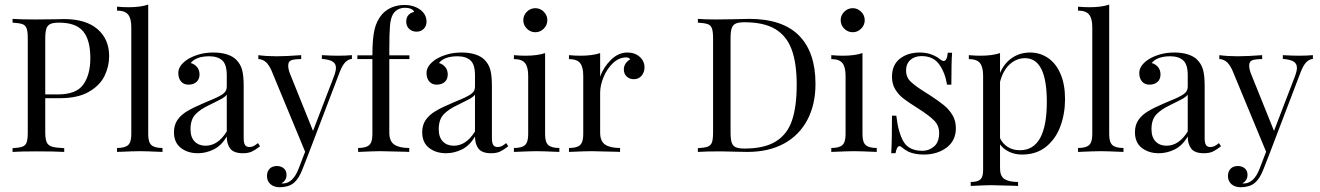

<svg xmlns="http://www.w3.org/2000/svg" viewBox="-20 -652 5663 824"><path d="M174.2 -230.6V-85.5Q174.2 -54.8 180.6 -41.1Q187.1 -27.4 203.2 -22.6Q219.4 -17.7 255.6 -16.1V0Q213.7 -2.4 137.1 -2.4Q67.7 -2.4 33.9 0V-16.1Q62.9 -17.7 76.2 -22.6Q89.5 -27.4 94.4 -41.1Q99.2 -54.8 99.2 -85.5V-485.5Q99.2 -516.1 94.4 -529.8Q89.5 -543.5 76.2 -548.4Q62.9 -553.2 33.9 -554.8V-571Q67.7 -568.5 132.3 -568.5L219.4 -569.4Q234.7 -570.2 254 -570.2Q348.4 -570.2 398.4 -527Q448.4 -483.9 448.4 -411.3Q448.4 -366.9 428.6 -326.2Q408.9 -285.5 361.7 -258.1Q314.5 -230.6 236.3 -230.6ZM174.2 -485.5V-246.8H228.2Q307.3 -246.8 337.5 -289.1Q367.7 -331.5 367.7 -402.4Q367.7 -480.6 336.7 -517.7Q305.6 -554.8 233.9 -554.8Q208.9 -554.8 196.4 -549.2Q183.9 -543.5 179 -529Q174.2 -514.5 174.2 -485.5Z M616.1 -75Q616.1 -41.9 629.8 -29.4Q643.5 -16.9 677.4 -16.9V0Q603.2 -3.2 579.8 -3.2Q556.5 -3.2 482.3 0V-16.9Q516.1 -16.9 529.8 -29.4Q543.5 -41.9 543.5 -75V-535.5Q543.5 -572.6 529.8 -589.5Q516.1 -606.5 482.3 -606.5V-623.4Q507.3 -621 532.3 -621Q583.1 -621 616.1 -632.3Z M993.5 -396Q1012.1 -377.4 1019 -352.4Q1025.8 -327.4 1025.8 -283.1V-58.9Q1025.8 -38.7 1031.5 -29.8Q1037.1 -21 1050.8 -21Q1060.5 -21 1069 -25.4Q1077.4 -29.8 1087.1 -37.9L1096 -24.2Q1075 -8.1 1060.1 -1.2Q1045.2 5.6 1022.6 5.6Q983.9 5.6 968.5 -13.7Q953.2 -33.1 953.2 -66.1Q929.8 -26.6 896.8 -10.5Q863.7 5.6 829 5.6Q785.5 5.6 756 -17.3Q726.6 -40.3 726.6 -84.7Q726.6 -115.3 741.5 -137.1Q756.5 -158.9 783.5 -175Q810.5 -191.1 856.5 -210.5L873.4 -217.7Q916.1 -234.7 934.7 -247.2Q953.2 -259.7 953.2 -279V-329Q953.2 -375.8 933.5 -393.1Q913.7 -410.5 878.2 -410.5Q821.8 -410.5 798.4 -381.5Q814.5 -377.4 825.4 -364.5Q836.3 -351.6 836.3 -332.3Q836.3 -312.1 823.4 -300.4Q810.5 -288.7 788.7 -288.7Q768.5 -288.7 756.9 -302.4Q745.2 -316.1 745.2 -338.7Q745.2 -370.2 783.1 -396Q802.4 -408.9 831.5 -417.7Q860.5 -426.6 896 -426.6Q929 -426.6 954 -418.5Q979 -410.5 993.5 -396ZM875.8 -200Q839.5 -183.1 818.5 -160.9Q797.6 -138.7 797.6 -97.6Q797.6 -62.9 815.3 -44.8Q833.1 -26.6 862.1 -26.6Q915.3 -26.6 953.2 -87.9V-246Q946.8 -237.1 933.5 -229.4Q920.2 -221.8 875.8 -200Z M1490.3 -415.3V-399.2Q1474.2 -397.6 1461.7 -384.7Q1449.2 -371.8 1437.9 -342.7L1305.6 4L1278.2 74.2Q1262.9 113.7 1243.5 130.6Q1231.5 141.9 1214.5 146.8Q1197.6 151.6 1180.6 151.6Q1156.5 151.6 1141.1 138.7Q1125.8 125.8 1125.8 103.2Q1125.8 83.9 1137.1 72.2Q1148.4 60.5 1168.5 60.5Q1186.3 60.5 1198 70.6Q1209.7 80.6 1209.7 98.4Q1209.7 122.6 1187.9 134.7Q1189.5 135.5 1192.7 135.5Q1237.1 135.5 1261.3 72.6L1289.5 -0.8L1143.5 -353.2Q1129.8 -380.6 1116.1 -389.5Q1102.4 -398.4 1088.7 -398.4V-415.3Q1123.4 -410.5 1167.7 -410.5Q1208.1 -410.5 1272.6 -415.3V-398.4Q1243.5 -398.4 1230.2 -393.5Q1216.9 -388.7 1216.9 -370.2Q1216.9 -353.2 1226.6 -330.6L1323.4 -90.3L1412.9 -323.4Q1421.8 -347.6 1421.8 -360.5Q1421.8 -379 1407.3 -387.9Q1392.7 -396.8 1361.3 -399.2V-415.3Q1404 -412.9 1429 -412.9Q1464.5 -412.9 1490.3 -415.3Z M1785.5 -608.9Q1810.5 -588.7 1810.5 -558.9Q1810.5 -540.3 1798.4 -528.2Q1786.3 -516.1 1767.7 -516.1Q1749.2 -516.1 1736.3 -527.8Q1723.4 -539.5 1723.4 -559.7Q1723.4 -576.6 1732.7 -587.1Q1741.9 -597.6 1757.3 -600.8Q1754.8 -608.9 1744.4 -613.7Q1733.9 -618.5 1717.7 -618.5Q1700 -618.5 1686.3 -610.5Q1672.6 -602.4 1665.3 -588.7Q1656.5 -572.6 1653.6 -541.1Q1650.8 -509.7 1650.8 -435.5V-414.5H1737.1V-398.4H1650.8V-83.1Q1650.8 -46 1672.2 -31.5Q1693.5 -16.9 1736.3 -16.9V0L1716.9 -0.8Q1634.7 -3.2 1612.1 -3.2Q1591.1 -3.2 1516.9 0V-16.9Q1550.8 -16.9 1564.5 -29.4Q1578.2 -41.9 1578.2 -75V-398.4H1513.7V-414.5H1578.2Q1578.2 -485.5 1587.1 -524.2Q1596 -562.9 1619.4 -590.3Q1635.5 -608.9 1660.5 -619.8Q1685.5 -630.6 1715.3 -630.6Q1757.3 -630.6 1785.5 -608.9Z M2058.9 -396Q2077.4 -377.4 2084.3 -352.4Q2091.1 -327.4 2091.1 -283.1V-58.9Q2091.1 -38.7 2096.8 -29.8Q2102.4 -21 2116.1 -21Q2125.8 -21 2134.3 -25.4Q2142.7 -29.8 2152.4 -37.9L2161.3 -24.2Q2140.3 -8.1 2125.4 -1.2Q2110.5 5.6 2087.9 5.6Q2049.2 5.6 2033.9 -13.7Q2018.5 -33.1 2018.5 -66.1Q1995.2 -26.6 1962.1 -10.5Q1929 5.6 1894.4 5.6Q1850.8 5.6 1821.4 -17.3Q1791.9 -40.3 1791.9 -84.7Q1791.9 -115.3 1806.9 -137.1Q1821.8 -158.9 1848.8 -175Q1875.8 -191.1 1921.8 -210.5L1938.7 -217.7Q1981.5 -234.7 2000 -247.2Q2018.5 -259.7 2018.5 -279V-329Q2018.5 -375.8 1998.8 -393.1Q1979 -410.5 1943.5 -410.5Q1887.1 -410.5 1863.7 -381.5Q1879.8 -377.4 1890.7 -364.5Q1901.6 -351.6 1901.6 -332.3Q1901.6 -312.1 1888.7 -300.4Q1875.8 -288.7 1854 -288.7Q1833.9 -288.7 1822.2 -302.4Q1810.5 -316.1 1810.5 -338.7Q1810.5 -370.2 1848.4 -396Q1867.7 -408.9 1896.8 -417.7Q1925.8 -426.6 1961.3 -426.6Q1994.4 -426.6 2019.4 -418.5Q2044.4 -410.5 2058.9 -396ZM1941.1 -200Q1904.8 -183.1 1883.9 -160.9Q1862.9 -138.7 1862.9 -97.6Q1862.9 -62.9 1880.6 -44.8Q1898.4 -26.6 1927.4 -26.6Q1980.6 -26.6 2018.5 -87.9V-246Q2012.1 -237.1 1998.8 -229.4Q1985.5 -221.8 1941.1 -200Z M2329 -565.3Q2329 -544.4 2313.7 -529Q2298.4 -513.7 2277.4 -513.7Q2256.5 -513.7 2241.1 -529Q2225.8 -544.4 2225.8 -565.3Q2225.8 -586.3 2241.1 -601.6Q2256.5 -616.9 2277.4 -616.9Q2298.4 -616.9 2313.7 -601.6Q2329 -586.3 2329 -565.3ZM2319.4 -75Q2319.4 -41.9 2333.1 -29.4Q2346.8 -16.9 2380.6 -16.9V0Q2306.5 -3.2 2283.1 -3.2Q2259.7 -3.2 2185.5 0V-16.9Q2219.4 -16.9 2233.1 -29.4Q2246.8 -41.9 2246.8 -75V-327.4Q2246.8 -364.5 2233.1 -381.5Q2219.4 -398.4 2185.5 -398.4V-415.3Q2211.3 -412.9 2235.5 -412.9Q2286.3 -412.9 2319.4 -424.2Z M2746 -362.9Q2746 -341.9 2733.5 -327Q2721 -312.1 2700 -312.1Q2682.3 -312.1 2669.8 -323.4Q2657.3 -334.7 2657.3 -354Q2657.3 -380.6 2684.7 -397.6Q2679 -405.6 2667.7 -405.6Q2636.3 -405.6 2610.5 -381Q2584.7 -356.5 2570.2 -321Q2555.6 -285.5 2555.6 -254V-83.1Q2555.6 -46 2577 -31.5Q2598.4 -16.9 2641.1 -16.9V0L2621.8 -0.8Q2539.5 -3.2 2516.9 -3.2Q2496 -3.2 2421.8 0V-16.9Q2455.6 -16.9 2469.4 -29.4Q2483.1 -41.9 2483.1 -75V-327.4Q2483.1 -364.5 2469.4 -381.5Q2455.6 -398.4 2421.8 -398.4V-415.3Q2447.6 -412.9 2471.8 -412.9Q2522.6 -412.9 2555.6 -424.2V-323.4Q2570.2 -363.7 2602 -395.2Q2633.9 -426.6 2672.6 -426.6Q2704.8 -426.6 2725.4 -408.1Q2746 -389.5 2746 -362.9Z M3479.8 -291.9Q3479.8 -204 3445.2 -137.9Q3410.5 -71.8 3344.8 -35.9Q3279 0 3187.9 0L3141.1 -0.8Q3096 -2.4 3075 -2.4Q3008.9 -2.4 2975 0V-16.1Q3004 -17.7 3017.3 -22.6Q3030.6 -27.4 3035.5 -41.1Q3040.3 -54.8 3040.3 -85.5V-485.5Q3040.3 -516.1 3035.5 -529.8Q3030.6 -543.5 3017.3 -548.4Q3004 -553.2 2975 -554.8V-571Q3003.2 -568.5 3053.2 -568.5L3121.8 -569.4Q3176.6 -571 3195.2 -571Q3337.9 -571 3408.9 -499.6Q3479.8 -428.2 3479.8 -291.9ZM3115.3 -487.1V-83.9Q3115.3 -54.8 3120.2 -40.3Q3125 -25.8 3137.5 -20.2Q3150 -14.5 3175.8 -14.5Q3261.3 -14.5 3310.5 -45.6Q3359.7 -76.6 3379.4 -136.3Q3399.2 -196 3399.2 -288.7Q3399.2 -381.5 3377.4 -439.9Q3355.6 -498.4 3306.9 -527.4Q3258.1 -556.5 3175 -556.5Q3150 -556.5 3137.5 -550.8Q3125 -545.2 3120.2 -530.6Q3115.3 -516.1 3115.3 -487.1Z M3691.1 -565.3Q3691.1 -544.4 3675.8 -529Q3660.5 -513.7 3639.5 -513.7Q3618.5 -513.7 3603.2 -529Q3587.9 -544.4 3587.9 -565.3Q3587.9 -586.3 3603.2 -601.6Q3618.5 -616.9 3639.5 -616.9Q3660.5 -616.9 3675.8 -601.6Q3691.1 -586.3 3691.1 -565.3ZM3681.5 -75Q3681.5 -41.9 3695.2 -29.4Q3708.9 -16.9 3742.7 -16.9V0Q3668.5 -3.2 3645.2 -3.2Q3621.8 -3.2 3547.6 0V-16.9Q3581.5 -16.9 3595.2 -29.4Q3608.9 -41.9 3608.9 -75V-327.4Q3608.9 -364.5 3595.2 -381.5Q3581.5 -398.4 3547.6 -398.4V-415.3Q3573.4 -412.9 3597.6 -412.9Q3648.4 -412.9 3681.5 -424.2Z M4015.3 -396.8Q4024.2 -390.3 4029.8 -390.3Q4044.4 -390.3 4047.6 -425.8H4066.1Q4062.9 -386.3 4062.9 -288.7H4044.4Q4035.5 -341.9 4010.1 -376.6Q3984.7 -411.3 3934.7 -411.3Q3905.6 -411.3 3887.1 -394.8Q3868.5 -378.2 3868.5 -349.2Q3868.5 -321 3887.9 -302Q3907.3 -283.1 3950 -256.5Q3957.3 -252.4 3971.8 -242.7Q4008.9 -218.5 4031.5 -200Q4054 -181.5 4068.1 -157.3Q4082.3 -133.1 4082.3 -101.6Q4082.3 -48.4 4042.3 -18.5Q4002.4 11.3 3944.4 11.3Q3908.1 11.3 3880.6 0Q3862.9 -8.9 3847.6 -21.8Q3844.4 -25 3840.3 -25Q3834.7 -25 3830.2 -16.9Q3825.8 -8.9 3823.4 5.6H3804.8Q3808.1 -40.3 3808.1 -155.6H3826.6Q3835.5 -79.8 3858.9 -42.3Q3882.3 -4.8 3938.7 -4.8Q3966.9 -4.8 3988.7 -23.4Q4010.5 -41.9 4010.5 -81.5Q4010.5 -112.9 3989.1 -134.7Q3967.7 -156.5 3919.4 -187.1Q3879.8 -212.1 3858.5 -228.2Q3837.1 -244.4 3822.6 -267.7Q3808.1 -291.1 3808.1 -322.6Q3808.1 -373.4 3841.9 -400Q3875.8 -426.6 3927.4 -426.6Q3956.5 -426.6 3979 -417.7Q4001.6 -408.9 4015.3 -396.8Z M4550.8 -226.6Q4550.8 -164.5 4531 -110.5Q4511.3 -56.5 4469.8 -22.6Q4428.2 11.3 4366.1 11.3Q4335.5 11.3 4310.5 -0.8Q4285.5 -12.9 4271.8 -32.3V71Q4271.8 104 4291.1 116.5Q4310.5 129 4349.2 129V146L4330.6 145.2Q4255.6 142.7 4233.1 142.7Q4213.7 142.7 4146 146V129Q4175.8 129 4187.5 118.1Q4199.2 107.3 4199.2 79V-327.4Q4199.2 -364.5 4185.5 -381.5Q4171.8 -398.4 4137.9 -398.4V-415.3Q4162.9 -412.9 4187.9 -412.9Q4238.7 -412.9 4271.8 -424.2V-338.7Q4289.5 -380.6 4323.4 -403.6Q4357.3 -426.6 4400.8 -426.6Q4443.5 -426.6 4477.8 -403.2Q4512.1 -379.8 4531.5 -334.7Q4550.8 -289.5 4550.8 -226.6ZM4472.6 -215.3Q4472.6 -402.4 4379 -402.4Q4342.7 -402.4 4313.7 -376.2Q4284.7 -350 4271.8 -300.8V-58.9Q4283.1 -35.5 4304.8 -21.4Q4326.6 -7.3 4357.3 -7.3Q4472.6 -7.3 4472.6 -215.3Z M4740.3 -75Q4740.3 -41.9 4754 -29.4Q4767.7 -16.9 4801.6 -16.9V0Q4727.4 -3.2 4704 -3.2Q4680.6 -3.2 4606.5 0V-16.9Q4640.3 -16.9 4654 -29.4Q4667.7 -41.9 4667.7 -75V-535.5Q4667.7 -572.6 4654 -589.5Q4640.3 -606.5 4606.5 -606.5V-623.4Q4631.5 -621 4656.5 -621Q4707.3 -621 4740.3 -632.3Z M5117.7 -396Q5136.3 -377.4 5143.1 -352.4Q5150 -327.4 5150 -283.1V-58.9Q5150 -38.7 5155.6 -29.8Q5161.3 -21 5175 -21Q5184.7 -21 5193.1 -25.4Q5201.6 -29.8 5211.3 -37.9L5220.2 -24.2Q5199.2 -8.1 5184.3 -1.2Q5169.4 5.6 5146.8 5.6Q5108.1 5.6 5092.7 -13.7Q5077.4 -33.1 5077.4 -66.1Q5054 -26.6 5021 -10.5Q4987.9 5.6 4953.2 5.6Q4909.7 5.6 4880.2 -17.3Q4850.8 -40.3 4850.8 -84.7Q4850.8 -115.3 4865.7 -137.1Q4880.6 -158.9 4907.7 -175Q4934.7 -191.1 4980.6 -210.5L4997.6 -217.7Q5040.3 -234.7 5058.9 -247.2Q5077.4 -259.7 5077.4 -279V-329Q5077.4 -375.8 5057.7 -393.1Q5037.9 -410.5 5002.4 -410.5Q4946 -410.5 4922.6 -381.5Q4938.7 -377.4 4949.6 -364.5Q4960.5 -351.6 4960.5 -332.3Q4960.5 -312.1 4947.6 -300.4Q4934.7 -288.7 4912.9 -288.7Q4892.7 -288.7 4881 -302.4Q4869.4 -316.1 4869.4 -338.7Q4869.4 -370.2 4907.3 -396Q4926.6 -408.9 4955.6 -417.7Q4984.7 -426.6 5020.2 -426.6Q5053.2 -426.6 5078.2 -418.5Q5103.2 -410.5 5117.7 -396ZM5000 -200Q4963.7 -183.1 4942.7 -160.9Q4921.8 -138.7 4921.8 -97.6Q4921.8 -62.9 4939.5 -44.8Q4957.3 -26.6 4986.3 -26.6Q5039.5 -26.6 5077.4 -87.9V-246Q5071 -237.1 5057.7 -229.4Q5044.4 -221.8 5000 -200Z M5614.5 -415.3V-399.2Q5598.4 -397.6 5585.9 -384.7Q5573.4 -371.8 5562.1 -342.7L5429.8 4L5402.4 74.2Q5387.1 113.7 5367.7 130.6Q5355.6 141.9 5338.7 146.8Q5321.8 151.6 5304.8 151.6Q5280.6 151.6 5265.3 138.7Q5250 125.8 5250 103.2Q5250 83.9 5261.3 72.2Q5272.6 60.5 5292.7 60.5Q5310.5 60.5 5322.2 70.6Q5333.9 80.6 5333.9 98.4Q5333.9 122.6 5312.1 134.7Q5313.7 135.5 5316.9 135.5Q5361.3 135.5 5385.5 72.6L5413.7 -0.8L5267.7 -353.2Q5254 -380.6 5240.3 -389.5Q5226.6 -398.4 5212.9 -398.4V-415.3Q5247.6 -410.5 5291.9 -410.5Q5332.3 -410.5 5396.8 -415.3V-398.4Q5367.7 -398.4 5354.4 -393.5Q5341.1 -388.7 5341.1 -370.2Q5341.1 -353.2 5350.8 -330.6L5447.6 -90.3L5537.1 -323.4Q5546 -347.6 5546 -360.5Q5546 -379 5531.5 -387.9Q5516.9 -396.8 5485.5 -399.2V-415.3Q5528.2 -412.9 5553.2 -412.9Q5588.7 -412.9 5614.5 -415.3Z"/></svg>

Font: Playfair Display
Style: Regular
Weight: 400
Designer: Claus Eggers Sørensen
Foundry: Claus Eggers Sørensen
Version: Version 1.005; ttfautohint (v1.2) -l 10 -r 42 -G 200 -x 21 -